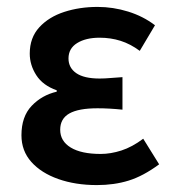

<svg xmlns="http://www.w3.org/2000/svg" viewBox="-20 -523 500 555"><path d="M260 12Q198 12 148.5 -5.5Q99 -23 70.5 -55Q42 -87 42 -132Q42 -186 71.5 -217Q101 -248 144 -258V-262Q104 -276 85 -305.5Q66 -335 66 -368Q66 -414 93.5 -444Q121 -474 165.5 -488.5Q210 -503 262 -503Q307 -503 350.5 -489.5Q394 -476 428 -450L384 -376Q357 -396 328.5 -405Q300 -414 268 -414Q228 -414 203 -398.5Q178 -383 178 -354Q178 -327 200.5 -311.5Q223 -296 268 -296Q283 -296 299.5 -297.5Q316 -299 334 -300V-206Q315 -208 297 -209Q279 -210 262 -210Q207 -210 180.5 -195Q154 -180 154 -148Q154 -115 184.5 -96.5Q215 -78 271 -78Q300 -78 331 -88Q362 -98 394 -122L440 -48Q394 -14 352 -1Q310 12 260 12Z"/></svg>

Font: Source Sans 3 SemiBold
Style: Regular
Weight: 600
Designer: Paul D. Hunt
Foundry: Adobe
Version: Version 3.046;hotconv 1.0.118;makeotfexe 2.5.65603